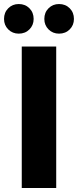

<svg xmlns="http://www.w3.org/2000/svg" viewBox="-46 -933 387 953"><path d="M62 -702H233V0H62ZM47 -766Q16 -766 -5 -787Q-26 -808 -26 -839Q-26 -871 -5 -892Q16 -913 47 -913Q79 -913 100 -892Q121 -871 121 -839Q121 -808 100 -787Q79 -766 47 -766ZM247 -766Q216 -766 195 -787Q174 -808 174 -839Q174 -871 195 -892Q216 -913 247 -913Q279 -913 300 -892Q321 -871 321 -839Q321 -808 300 -787Q279 -766 247 -766Z"/></svg>

Font: Poppins
Style: Bold
Weight: 700
Designer: Ninad Kale (Devanagari), Jonny Pinhorn (Latin)
Version: Version 5.002